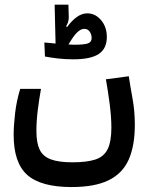

<svg xmlns="http://www.w3.org/2000/svg" viewBox="-20 -608 626 803"><path d="M279.3 174.3Q151.4 174.3 94.2 123.8Q37.1 73.2 37.1 -43.9Q37.1 -83 43.2 -135Q49.3 -187 64.5 -236.3H151.4Q143.1 -189.5 137.7 -145.5Q132.3 -101.6 132.3 -59.6Q132.3 -10.7 145.8 17.6Q159.2 45.9 192.1 58.3Q225.1 70.8 283.2 70.8Q343.3 70.8 378.9 59.1Q414.6 47.4 430.2 15.9Q445.8 -15.6 445.8 -74.2Q445.8 -118.2 438.7 -173.1Q431.6 -228 422.9 -276.4L518.6 -289.1Q524.9 -247.1 534.4 -195.1Q543.9 -143.1 543.9 -85.9Q543.9 1 518.6 58.8Q493.2 116.7 435.1 145.5Q377 174.3 279.3 174.3ZM286.6 -359.9Q252.9 -359.9 221.9 -363.5Q190.9 -367.2 168 -371.6L165.5 -430.2Q173.3 -429.7 185.8 -428.5Q198.2 -427.2 212.4 -425.8L208.5 -588.4H266.1L267.6 -537.6Q268.1 -516.1 256.3 -498L260.7 -495.1Q280.3 -522 301.5 -537.1Q322.8 -552.2 345.2 -552.2Q378.4 -552.2 402.6 -523.9Q426.8 -495.6 426.8 -453.1Q426.8 -404.8 393.1 -382.3Q359.4 -359.9 286.6 -359.9ZM266.6 -421.9Q281.7 -420.9 291 -420.9Q332 -420.9 347.7 -426.5Q363.3 -432.1 363.3 -448.7Q363.3 -463.9 355.2 -475.6Q347.2 -487.3 332.5 -487.3Q317.4 -487.3 301.8 -471.7Q286.1 -456.1 266.6 -421.9Z"/></svg>

Font: Cascadia Mono PL
Style: Regular
Weight: 400
Monospace: yes
Designer: Aaron Bell
Foundry: Saja Typeworks
Version: Version 2404.023; ttfautohint (v1.8.4)